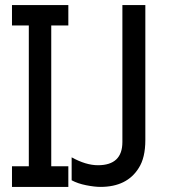

<svg xmlns="http://www.w3.org/2000/svg" viewBox="-20 -728 665 753"><path d="M374 5Q351 5 318 -1.5Q285 -8 261 -21V-111Q317 -80 364 -80Q460 -80 460 -171V-708H550V-179Q550 -109 524 -69Q478 5 374 5ZM248 5H27V-76H93V-628H27V-708H248V-628H181V-76H248Z"/></svg>

Font: LXGW 975 Gothic SC
Style: Regular
Weight: 400
Version: Version 2.01;February 25, 2021